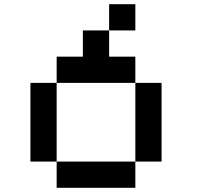

<svg xmlns="http://www.w3.org/2000/svg" viewBox="-20 -895 1040 915"><path d="M625 -500H750V-125H625ZM250 -125H625V0H250ZM125 -500H250V-125H125ZM375 -750H500V-625H625V-500H250V-625H375ZM500 -875H625V-750H500Z"/></svg>

Font: Pixel Operator Mono 8
Style: Regular
Weight: 400
Monospace: yes
Designer: Jayvee Enaguas (HarvettFox96)
Foundry: The Grandoplex Project
Version: Version 1.5.0 (October 25, 2015)